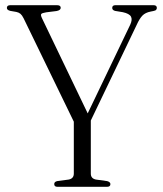

<svg xmlns="http://www.w3.org/2000/svg" viewBox="-20 -720 628 740"><path d="M405.5 -10.5Q405.5 0 392.5 0H201.5Q189 0 189 -10.5Q189 -19.5 200.5 -22L245 -28Q264.5 -32 264.5 -51V-251L71 -649.5Q65 -661.5 58.8 -666.8Q52.5 -672 43 -674L20 -678Q6.5 -681 6.5 -689.5Q6.5 -700 20 -700H199.5Q214 -700 214 -690Q214 -680.5 198 -677.5L158 -672.5Q142 -670 139 -666Q136 -662 142 -649.5L318 -283L482 -625Q491 -644.5 484.8 -656Q478.5 -667.5 453.5 -673L423.5 -678Q412.5 -681 412.5 -689.5Q412.5 -700 425 -700H571.5Q584.5 -700 584.5 -689.5Q584.5 -686 582 -682.5Q579.5 -679 571 -677.5L561 -675.5Q540 -671.5 528.8 -659.8Q517.5 -648 506.5 -623.5L330 -255.5V-51Q330 -32 349.5 -28L393 -22Q405.5 -18.5 405.5 -10.5Z"/></svg>

Font: Fraunces 144pt S050 Light
Style: Regular
Weight: 300
Version: Version 1.000; ttfautohint (v1.8.3)